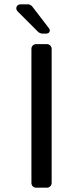

<svg xmlns="http://www.w3.org/2000/svg" viewBox="-20 -872 295 892"><path d="M148 0H198C210 0 220 -10 220 -22V-645C220 -657 210 -667 198 -667H148C135 -667 126 -657 126 -645V-22C126 -10 135 0 148 0ZM175 -716H196C209 -716 216 -730 208 -740L129 -843C126 -847 116 -852 112 -852H76C57 -852 49 -832 62 -819L159 -722C162 -720 171 -716 175 -716Z"/></svg>

Font: DIN Rundschrift
Style: Eng
Weight: 400
Width: 3
Version: Version 1.027